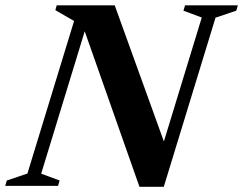

<svg xmlns="http://www.w3.org/2000/svg" viewBox="-48 -695 910 718"><path d="M579.5 -125.5 541.5 -89.5 706.5 -629.5 638 -655 644 -675H841.5L835.5 -655L758 -629L564.5 3.5H473.5L257 -611.5L281.5 -619.5L106 -45.5L175 -20L169 0H-28.5L-22.5 -20L54.5 -46L229 -616.5L159 -657L164 -675H381Z"/></svg>

Font: Newsreader 24pt
Style: Bold Italic
Weight: 700
Italic angle: -17°
Designer: Hugues Gentile
Foundry: Production Type
Version: Version 1.003